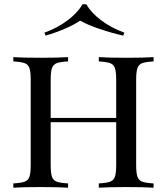

<svg xmlns="http://www.w3.org/2000/svg" viewBox="-20 -874 777 894"><path d="M695 -588Q659 -586 642.5 -580Q626 -574 620 -557Q614 -540 614 -502V-106Q614 -68 620 -51Q626 -34 642.5 -28Q659 -22 695 -20V0Q653 -3 567 -3Q487 -3 440 0V-20Q476 -22 492.5 -28Q509 -34 515 -51Q521 -68 521 -106V-305H216V-106Q216 -68 222 -51Q228 -34 244.5 -28Q261 -22 297 -20V0Q251 -3 170 -3Q84 -3 42 0V-20Q78 -22 94.5 -28Q111 -34 117 -51Q123 -68 123 -106V-502Q123 -540 117 -557Q111 -574 94.5 -580Q78 -586 42 -588V-608Q84 -605 170 -605Q250 -605 297 -608V-588Q261 -586 244.5 -580Q228 -574 222 -557Q216 -540 216 -502V-325H521V-502Q521 -540 515 -557Q509 -574 492.5 -580Q476 -586 440 -588V-608Q486 -605 567 -605Q653 -605 695 -608ZM559 -722 554 -708Q497 -721 441.5 -740Q386 -759 353 -778Q326 -759 281.5 -740Q237 -721 192 -708L187 -722Q248 -744 295 -779.5Q342 -815 364 -854H382Q404 -815 451 -779.5Q498 -744 559 -722Z"/></svg>

Font: Playfair Display SC
Style: Regular
Weight: 400
Designer: Claus Eggers Sørensen
Foundry: Claus Eggers Sørensen
Version: Version 1.200; ttfautohint (v1.6)